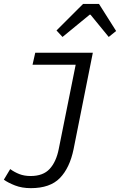

<svg xmlns="http://www.w3.org/2000/svg" viewBox="-38 -760 658 997"><path d="M122 217Q76 217 40 203Q4 189 -18 173L15 118Q37 134 62.5 144Q88 154 121 154Q186 154 220 117Q254 80 267 14L355 -424H131L145 -486H444L344 15Q324 112 273 164.5Q222 217 122 217ZM286.6 -568.1 255.4 -601.8 393.5 -739.7H476L565 -599L526.6 -568.1L431.8 -683.9H427.8Z"/></svg>

Font: SourceCodeVF
Style: Italic
Weight: 200
Italic angle: -11°
Monospace: yes
Designer: Paul D. Hunt, Teo Tuominen
Foundry: Adobe
Version: Version 1.026;hotconv 1.1.0;makeotfexe 2.6.0